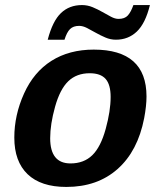

<svg xmlns="http://www.w3.org/2000/svg" viewBox="-20 -736 640 766"><path d="M244.6 9.8Q143.1 9.8 90.1 -41Q37.1 -91.8 37.1 -187Q37.1 -276.9 75.9 -362.8Q114.7 -448.7 185.5 -493.4Q256.3 -538.1 354 -538.1Q564.5 -538.1 564.5 -351.1Q564.5 -314 555.2 -264.6Q529.8 -133.3 449.2 -61.8Q368.7 9.8 244.6 9.8ZM421.4 -349.1Q421.4 -398.4 401.4 -421.1Q381.3 -443.8 337.9 -443.8Q285.6 -443.8 252.4 -411.9Q219.2 -379.9 199.7 -310.1Q180.2 -240.2 180.2 -184.6Q180.2 -84 261.2 -84Q314.5 -84 348.1 -116.7Q381.8 -149.4 401.6 -221.4Q421.4 -293.5 421.4 -349.1ZM442.4 -577.6Q420.9 -577.6 400.9 -586.2Q380.9 -594.7 362.3 -605.2Q343.8 -615.7 327.1 -624.3Q310.5 -632.8 295.9 -632.8Q272.5 -632.8 259.5 -620.1Q246.6 -607.4 237.3 -577.6H170.4Q189.9 -652.3 223.4 -684.1Q256.8 -715.8 307.1 -715.8Q329.1 -715.8 349.6 -707.3Q370.1 -698.7 388.4 -688.2Q406.7 -677.7 422.9 -669.2Q439 -660.6 453.1 -660.6Q477.5 -660.6 490 -674.3Q502.4 -688 512.2 -715.8H578.1Q560.1 -642.6 525.9 -610.1Q491.7 -577.6 442.4 -577.6Z"/></svg>

Font: Cousine
Style: Bold Italic
Weight: 700
Italic angle: -12°
Monospace: yes
Designer: Steve Matteson
Foundry: Ascender Corporation
Version: Version 1.20